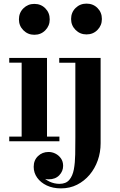

<svg xmlns="http://www.w3.org/2000/svg" viewBox="-20 -780 662 1060"><path d="M169.5 -588Q134 -588 109.2 -612.8Q84.5 -637.5 84.5 -673Q84.5 -709.5 109.2 -734Q134 -758.5 169.5 -758.5Q206 -758.5 230.2 -734Q254.5 -709.5 254.5 -673Q254.5 -637.5 230.2 -612.8Q206 -588 169.5 -588ZM239.5 -460V-26H308V0H31V-26H99.5V-434H31V-460ZM316.5 260Q272 260 238.2 244Q204.5 228 185.2 201Q166 174 166 141Q166 104.5 189.8 81.8Q213.5 59 248 59Q268 59 286.2 68.2Q304.5 77.5 316.5 94.5Q328.5 111.5 328.5 135.5Q328.5 165.5 307 187.8Q285.5 210 249 210Q227 210 208.2 200Q189.5 190 178.2 174.2Q167 158.5 167 141H193Q193 167.5 209.8 188.8Q226.5 210 253 222.5Q279.5 235 308.5 235Q344 235 362.5 213.2Q381 191.5 387.8 154.8Q394.5 118 395.2 72.5Q396 27 396 -20.5V-433.5H307V-460H535.5V11.5Q535.5 60.5 519.8 105.2Q504 150 474.8 184.8Q445.5 219.5 405.5 239.8Q365.5 260 316.5 260ZM457.5 -590Q422 -590 397.2 -614.8Q372.5 -639.5 372.5 -675Q372.5 -711.5 397.2 -735.8Q422 -760 457.5 -760Q494 -760 518.2 -735.8Q542.5 -711.5 542.5 -675Q542.5 -639.5 518.2 -614.8Q494 -590 457.5 -590Z"/></svg>

Font: Bodoni Moda 9pt
Style: Bold
Weight: 700
Designer: Owen Earl
Foundry: indestructible type
Version: Version 2.005